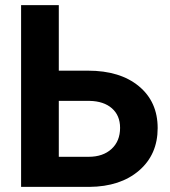

<svg xmlns="http://www.w3.org/2000/svg" viewBox="-20 -731 665 751"><path d="M210 -336.4V-117.7H326.7Q382.8 -117.7 416.3 -148.4Q449.7 -179.2 449.7 -231Q449.7 -279.3 417.7 -307.4Q385.7 -335.4 330.1 -336.4ZM210 -454.6H324.2Q449.7 -454.6 523.2 -393.8Q596.7 -333 596.7 -230Q596.7 -126.5 523.7 -63.7Q450.7 -1 329.6 0H62.5V-710.9H210Z"/></svg>

Font: MAUL Bold
Style: Bold
Weight: 700
Designer: MAUL
Version: Version 1.0; 2020; ttfautohint (v1.8.3)